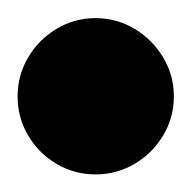

<svg xmlns="http://www.w3.org/2000/svg" viewBox="-57 -528 215 215"><path d="M-37.3 -420Q-37.3 -396.3 -25.5 -376.3Q-13.7 -356.3 6.3 -344.5Q26.3 -332.7 50 -332.7Q73.7 -332.7 93.7 -344.5Q113.7 -356.3 125.7 -376.3Q137.7 -396.3 137.7 -420Q137.7 -443.7 125.7 -463.7Q113.7 -483.7 93.7 -495.7Q73.7 -507.7 50 -507.7Q26.3 -507.7 6.3 -495.7Q-13.7 -483.7 -25.5 -463.7Q-37.3 -443.7 -37.3 -420Z"/></svg>

Font: Linefont Thin
Style: Regular
Weight: 100
Monospace: yes
Version: Version 3.002;gftools[0.9.33]